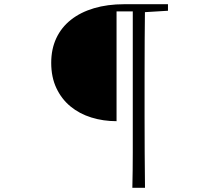

<svg xmlns="http://www.w3.org/2000/svg" viewBox="-20 -754 1040 911"><path d="M533 -179Q470 -179 413.5 -196.5Q357 -214 314.5 -249Q272 -284 247.5 -336Q223 -388 223 -456Q223 -521 247 -572.5Q271 -624 316.5 -660Q362 -696 426 -715Q490 -734 569 -734H637V-700H533ZM608 137Q610 54 610 -30.5Q610 -115 610 -200V-734H668Q667 -651 666.5 -566Q666 -481 666 -395V-201Q666 -116 666.5 -31Q667 54 668 137ZM637 -695V-734H777V-703L646 -695Z"/></svg>

Font: Noto Serif SC
Style: Regular
Weight: 200
Designer: Ryoko NISHIZUKA 西塚涼子 (kana & ideographs); Frank Grießhammer (Latin, Greek & Cyrillic); Wenlong ZHANG 张文龙 (bopomofo); San
Foundry: Adobe
Version: Version 2.001;hotconv 1.1.0;makeotfexe 2.6.0